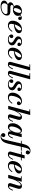

<svg xmlns="http://www.w3.org/2000/svg" viewBox="2671 -3525 1060 6550"><g transform="rotate(90 3201.0 -250.0)"><path d="M149.5 260Q79 260 33.8 244.5Q-11.5 229 -33 201.8Q-54.5 174.5 -54.5 140Q-54.5 113 -38.8 89.2Q-23 65.5 2.5 47.5Q28 29.5 57 19.2Q86 9 112.5 9H143.5Q110 18 85.8 36.5Q61.5 55 48.8 80.5Q36 106 36 135Q36 179 66.5 205Q97 231 157 231Q205 231 249.5 220Q294 209 329 188.5Q364 168 384.5 140Q405 112 405 78Q405 48.5 387.5 36.2Q370 24 341 24Q331.5 24 312.2 24Q293 24 269 24Q245 24 221.5 24Q198 24 180.2 24Q162.5 24 156 24Q111 24 76.8 11.5Q42.5 -1 23 -23.8Q3.5 -46.5 3.5 -77.5Q3.5 -104.5 18.8 -126.2Q34 -148 60.2 -164Q86.5 -180 120.5 -188.5Q154.5 -197 192 -197L190.5 -180Q144.5 -180 118.5 -161.2Q92.5 -142.5 92.5 -122Q92.5 -102 106.5 -91.5Q120.5 -81 142 -77Q163.5 -73 186.5 -73Q204 -73 229.2 -73.2Q254.5 -73.5 279 -73.8Q303.5 -74 317.5 -74Q377.5 -74 416.8 -48.2Q456 -22.5 456 42Q456 96.5 428.8 137.5Q401.5 178.5 356.8 205.8Q312 233 257.8 246.5Q203.5 260 149.5 260ZM258.5 -160Q212.5 -160 176.5 -176.5Q140.5 -193 119.8 -223.5Q99 -254 99 -296.5Q99 -344.5 128 -383.8Q157 -423 204.8 -446.2Q252.5 -469.5 308.5 -469.5Q354 -469.5 390.2 -452Q426.5 -434.5 447.2 -402.8Q468 -371 468 -328.5Q468 -281 439 -242.8Q410 -204.5 362.2 -182.2Q314.5 -160 258.5 -160ZM250 -186Q267 -186 283.8 -199Q300.5 -212 315.2 -234Q330 -256 341.2 -282.2Q352.5 -308.5 358.8 -335Q365 -361.5 365 -383.5Q365 -409 353.5 -426.5Q342 -444 317 -444Q300 -444 283.2 -430.8Q266.5 -417.5 251.8 -395.8Q237 -374 225.8 -347.8Q214.5 -321.5 208 -295Q201.5 -268.5 201.5 -247Q201.5 -221 213.2 -203.5Q225 -186 250 -186ZM538 -465Q569 -465 588.8 -446.2Q608.5 -427.5 608.5 -400.5Q608.5 -375.5 593.5 -357.8Q578.5 -340 553 -340Q530 -340 513.5 -354.5Q497 -369 497 -394.5Q497 -411.5 507.8 -424Q518.5 -436.5 535 -440.5Q543 -438 550.2 -432.8Q557.5 -427.5 563.5 -419.5Q559 -428.5 549 -433.5Q539 -438.5 528 -438.5Q507 -438.5 487.5 -426.2Q468 -414 451 -392.5Q434 -371 421 -344L402 -354.5Q428.5 -410 462.8 -437.5Q497 -465 538 -465Z M790 10Q738 10 703 -10.8Q668 -31.5 650.2 -67.8Q632.5 -104 632.5 -150Q632.5 -210 654.8 -267Q677 -324 716.8 -370Q756.5 -416 809.5 -443Q862.5 -470 923.5 -470Q988 -470 1023.5 -440.8Q1059 -411.5 1059 -368.5Q1059 -330.5 1034 -299.2Q1009 -268 965.2 -245.2Q921.5 -222.5 863.8 -209Q806 -195.5 740 -191.5V-213.5Q777.5 -216.5 811.2 -228Q845 -239.5 872.5 -258Q900 -276.5 920.2 -299.5Q940.5 -322.5 951.5 -348.2Q962.5 -374 962.5 -400Q962.5 -418.5 954 -431.2Q945.5 -444 925.5 -444Q901 -444 877.8 -427Q854.5 -410 833.5 -380.8Q812.5 -351.5 795 -315.2Q777.5 -279 765 -239.5Q752.5 -200 745.5 -162.5Q738.5 -125 738.5 -94Q738.5 -55.5 758.5 -39.5Q778.5 -23.5 809 -23.5Q843.5 -23.5 875.8 -38.8Q908 -54 936.5 -81Q965 -108 987.5 -144L1011 -129Q989 -93 957.5 -61.2Q926 -29.5 884.5 -9.8Q843 10 790 10Z M1279.5 10Q1230.5 10 1190.5 -4.2Q1150.5 -18.5 1126.2 -45Q1102 -71.5 1102 -108.5Q1102 -135.5 1119 -155Q1136 -174.5 1165.5 -174.5Q1191.5 -174.5 1208.5 -157.5Q1225.5 -140.5 1225.5 -112.5Q1225.5 -84 1207 -69.2Q1188.5 -54.5 1164 -54.5Q1147.5 -54.5 1133.5 -61.5Q1119.5 -68.5 1111.2 -80.8Q1103 -93 1103 -108.5H1140Q1140 -80 1157.2 -59.5Q1174.5 -39 1204.8 -28Q1235 -17 1273 -17Q1300 -17 1324.5 -26.2Q1349 -35.5 1364.5 -53.5Q1380 -71.5 1380 -97Q1380 -124 1364.8 -144Q1349.5 -164 1325 -180.2Q1300.5 -196.5 1273 -211.8Q1245.5 -227 1221.2 -244.5Q1197 -262 1181.5 -284.5Q1166 -307 1166 -337.5Q1166 -375.5 1188.8 -405.5Q1211.5 -435.5 1252.2 -453Q1293 -470.5 1347.5 -470.5Q1399 -470.5 1432.5 -455.8Q1466 -441 1482.5 -418.8Q1499 -396.5 1499 -374Q1499 -344 1481.5 -328.8Q1464 -313.5 1442 -313.5Q1418 -313.5 1399 -329Q1380 -344.5 1380 -373.5Q1380 -396 1396.2 -412.8Q1412.5 -429.5 1439 -429.5Q1460 -429.5 1479 -414Q1498 -398.5 1498 -374H1466Q1466 -392 1452.5 -407.8Q1439 -423.5 1414 -433.2Q1389 -443 1355 -443Q1328.5 -443 1306.8 -435Q1285 -427 1271.8 -411.8Q1258.5 -396.5 1258.5 -374.5Q1258.5 -349 1274 -330.8Q1289.5 -312.5 1314 -297.5Q1338.5 -282.5 1366.2 -267.2Q1394 -252 1418.5 -234Q1443 -216 1458.5 -191.5Q1474 -167 1474 -132Q1474 -88 1447.2 -56.2Q1420.5 -24.5 1376.2 -7.2Q1332 10 1279.5 10Z M1710 10Q1658 10 1623 -10.8Q1588 -31.5 1570.2 -67.8Q1552.5 -104 1552.5 -150Q1552.5 -210 1574.8 -267Q1597 -324 1636.8 -370Q1676.5 -416 1729.5 -443Q1782.5 -470 1843.5 -470Q1908 -470 1943.5 -440.8Q1979 -411.5 1979 -368.5Q1979 -330.5 1954 -299.2Q1929 -268 1885.2 -245.2Q1841.5 -222.5 1783.8 -209Q1726 -195.5 1660 -191.5V-213.5Q1697.5 -216.5 1731.2 -228Q1765 -239.5 1792.5 -258Q1820 -276.5 1840.2 -299.5Q1860.5 -322.5 1871.5 -348.2Q1882.5 -374 1882.5 -400Q1882.5 -418.5 1874 -431.2Q1865.5 -444 1845.5 -444Q1821 -444 1797.8 -427Q1774.5 -410 1753.5 -380.8Q1732.5 -351.5 1715 -315.2Q1697.5 -279 1685 -239.5Q1672.5 -200 1665.5 -162.5Q1658.5 -125 1658.5 -94Q1658.5 -55.5 1678.5 -39.5Q1698.5 -23.5 1729 -23.5Q1763.5 -23.5 1795.8 -38.8Q1828 -54 1856.5 -81Q1885 -108 1907.5 -144L1931 -129Q1909 -93 1877.5 -61.2Q1846 -29.5 1804.5 -9.8Q1763 10 1710 10Z M2120.5 10Q2076 10 2055.5 -8.5Q2035 -27 2035 -56.5Q2035 -68.5 2036.8 -78.2Q2038.5 -88 2040.5 -95L2210 -723.5H2120.5V-750H2326L2140.5 -63Q2139.5 -58.5 2138.8 -53.8Q2138 -49 2138 -45.5Q2138 -27.5 2155.5 -27.5Q2172 -27.5 2189 -40.8Q2206 -54 2224.2 -83.5Q2242.5 -113 2263.5 -162.5L2289.5 -154Q2266 -96 2241.8 -59.8Q2217.5 -23.5 2188.2 -6.8Q2159 10 2120.5 10Z M2426.5 10Q2382 10 2361.5 -8.5Q2341 -27 2341 -56.5Q2341 -68.5 2342.8 -78.2Q2344.5 -88 2346.5 -95L2516 -723.5H2426.5V-750H2632L2446.5 -63Q2445.5 -58.5 2444.8 -53.8Q2444 -49 2444 -45.5Q2444 -27.5 2461.5 -27.5Q2478 -27.5 2495 -40.8Q2512 -54 2530.2 -83.5Q2548.5 -113 2569.5 -162.5L2595.5 -154Q2572 -96 2547.8 -59.8Q2523.5 -23.5 2494.2 -6.8Q2465 10 2426.5 10Z M2811.5 10Q2762.5 10 2722.5 -4.2Q2682.5 -18.5 2658.2 -45Q2634 -71.5 2634 -108.5Q2634 -135.5 2651 -155Q2668 -174.5 2697.5 -174.5Q2723.5 -174.5 2740.5 -157.5Q2757.5 -140.5 2757.5 -112.5Q2757.5 -84 2739 -69.2Q2720.5 -54.5 2696 -54.5Q2679.5 -54.5 2665.5 -61.5Q2651.5 -68.5 2643.2 -80.8Q2635 -93 2635 -108.5H2672Q2672 -80 2689.2 -59.5Q2706.5 -39 2736.8 -28Q2767 -17 2805 -17Q2832 -17 2856.5 -26.2Q2881 -35.5 2896.5 -53.5Q2912 -71.5 2912 -97Q2912 -124 2896.8 -144Q2881.5 -164 2857 -180.2Q2832.5 -196.5 2805 -211.8Q2777.5 -227 2753.2 -244.5Q2729 -262 2713.5 -284.5Q2698 -307 2698 -337.5Q2698 -375.5 2720.8 -405.5Q2743.5 -435.5 2784.2 -453Q2825 -470.5 2879.5 -470.5Q2931 -470.5 2964.5 -455.8Q2998 -441 3014.5 -418.8Q3031 -396.5 3031 -374Q3031 -344 3013.5 -328.8Q2996 -313.5 2974 -313.5Q2950 -313.5 2931 -329Q2912 -344.5 2912 -373.5Q2912 -396 2928.2 -412.8Q2944.5 -429.5 2971 -429.5Q2992 -429.5 3011 -414Q3030 -398.5 3030 -374H2998Q2998 -392 2984.5 -407.8Q2971 -423.5 2946 -433.2Q2921 -443 2887 -443Q2860.5 -443 2838.8 -435Q2817 -427 2803.8 -411.8Q2790.5 -396.5 2790.5 -374.5Q2790.5 -349 2806 -330.8Q2821.5 -312.5 2846 -297.5Q2870.5 -282.5 2898.2 -267.2Q2926 -252 2950.5 -234Q2975 -216 2990.5 -191.5Q3006 -167 3006 -132Q3006 -88 2979.2 -56.2Q2952.5 -24.5 2908.2 -7.2Q2864 10 2811.5 10Z M3244 10Q3167 10 3126.8 -32.8Q3086.5 -75.5 3086.5 -145.5Q3086.5 -204.5 3109.2 -262Q3132 -319.5 3172 -366.8Q3212 -414 3263.5 -442Q3315 -470 3372.5 -470Q3415.5 -470 3447.2 -454Q3479 -438 3496.5 -414Q3514 -390 3514 -366Q3514 -335 3495.2 -316Q3476.5 -297 3449 -297Q3424.5 -297 3405.2 -311.5Q3386 -326 3386 -356.5Q3386 -383 3403.8 -400.2Q3421.5 -417.5 3446 -417.5Q3462 -417.5 3477.5 -412.5Q3493 -407.5 3503 -396.2Q3513 -385 3513 -366H3488Q3488 -384 3473.5 -400.8Q3459 -417.5 3436 -428.2Q3413 -439 3387 -439Q3352.5 -439 3322.8 -415.8Q3293 -392.5 3269 -354Q3245 -315.5 3228 -270Q3211 -224.5 3201.8 -178.8Q3192.5 -133 3192.5 -96.5Q3192.5 -60 3211.8 -42Q3231 -24 3263 -24Q3299 -24 3331.5 -39.8Q3364 -55.5 3391.8 -82.8Q3419.5 -110 3441 -144.5L3465 -129.5Q3443 -93.5 3411.5 -61.5Q3380 -29.5 3338.2 -9.8Q3296.5 10 3244 10Z M3536.5 0 3730 -723.5H3655V-750H3849L3649 0ZM3912 10Q3870.5 10 3847.8 -9.2Q3825 -28.5 3825 -60.5Q3825 -69.5 3827.5 -81.2Q3830 -93 3833.5 -105.5L3892.5 -310Q3904 -349.5 3907.8 -375.2Q3911.5 -401 3905.2 -413.5Q3899 -426 3880.5 -426Q3861 -426 3834 -402.8Q3807 -379.5 3778.5 -338.8Q3750 -298 3725 -245Q3700 -192 3684 -133H3668Q3679.5 -177 3697.8 -224Q3716 -271 3740.2 -314.8Q3764.5 -358.5 3793 -393.5Q3821.5 -428.5 3853.2 -449Q3885 -469.5 3918.5 -469.5Q3961.5 -469.5 3985 -449.2Q4008.5 -429 4013.8 -395.2Q4019 -361.5 4007 -319.5L3934 -65.5Q3933 -62 3932 -56.8Q3931 -51.5 3931 -47.5Q3931 -29 3947.5 -29Q3974.5 -29 4000.5 -60.5Q4026.5 -92 4056 -162.5L4081.5 -154Q4058 -95 4033.5 -58.8Q4009 -22.5 3979.8 -6.2Q3950.5 10 3912 10Z M4259 10Q4192 10 4161 -34.2Q4130 -78.5 4130 -152.5Q4130 -210 4151.8 -266.2Q4173.5 -322.5 4209.8 -368.5Q4246 -414.5 4289.5 -442.2Q4333 -470 4376.5 -470Q4410 -470 4431.8 -453Q4453.5 -436 4464 -405.8Q4474.5 -375.5 4474.5 -335.5Q4474.5 -306.5 4467.8 -269.8Q4461 -233 4448 -194.2Q4435 -155.5 4416 -119Q4397 -82.5 4373 -53.5Q4349 -24.5 4320.5 -7.2Q4292 10 4259 10ZM4290.5 -34.5Q4313 -34.5 4336.2 -53.5Q4359.5 -72.5 4380.5 -104.8Q4401.5 -137 4418 -176.5Q4434.5 -216 4444.2 -257.8Q4454 -299.5 4454 -337Q4454 -365.5 4448 -385.8Q4442 -406 4430 -416.8Q4418 -427.5 4400 -427.5Q4378 -427.5 4355.2 -406.2Q4332.5 -385 4311.8 -350Q4291 -315 4274.5 -272.8Q4258 -230.5 4248.5 -187.5Q4239 -144.5 4239 -107.5Q4239 -73 4252.5 -53.8Q4266 -34.5 4290.5 -34.5ZM4488 10Q4445.5 10 4425.8 -10.2Q4406 -30.5 4406 -65Q4406 -73.5 4406.5 -80.5Q4407 -87.5 4408 -92.5L4424 -175L4450.5 -255L4465.5 -348.5L4492.5 -460H4607L4501 -61Q4499 -53.5 4499 -45.5Q4499 -38 4503 -32.8Q4507 -27.5 4516.5 -27.5Q4533 -27.5 4550 -40.8Q4567 -54 4585.2 -83.5Q4603.5 -113 4624.5 -162.5L4650 -154Q4627 -96 4603 -59.8Q4579 -23.5 4551 -6.8Q4523 10 4488 10Z M4592 260Q4553 260 4525.2 246.8Q4497.5 233.5 4482.8 212.5Q4468 191.5 4468 168Q4468 135 4488 116.5Q4508 98 4535 98Q4563.5 98 4582.8 115.2Q4602 132.5 4602 162.5Q4602 182.5 4591.5 197.2Q4581 212 4565.8 220Q4550.5 228 4535.5 228Q4519 228 4503.8 219Q4488.5 210 4478.8 196.2Q4469 182.5 4469 168H4495Q4495 182 4505.8 197.5Q4516.5 213 4537.2 223.8Q4558 234.5 4587.5 234.5Q4617.5 234.5 4637.2 218.5Q4657 202.5 4670.5 173Q4684 143.5 4694.8 103Q4705.5 62.5 4716.5 14L4837 -511.5Q4849 -563 4869.2 -608Q4889.5 -653 4918.2 -687.2Q4947 -721.5 4984.5 -740.8Q5022 -760 5069 -760Q5108 -760 5135.8 -746.8Q5163.5 -733.5 5178.2 -712.8Q5193 -692 5193 -668Q5193 -636.5 5173.8 -617.2Q5154.5 -598 5126 -598Q5099 -598 5079 -615.2Q5059 -632.5 5059 -662.5Q5059 -682 5069 -696.8Q5079 -711.5 5094.8 -719.8Q5110.5 -728 5127.5 -728Q5137.5 -728 5148.8 -723Q5160 -718 5170 -709.2Q5180 -700.5 5186 -690Q5192 -679.5 5192 -668H5166Q5166 -682.5 5155.2 -698Q5144.5 -713.5 5124.5 -724Q5104.5 -734.5 5075.5 -734.5Q5047 -734.5 5027.5 -718.2Q5008 -702 4994.8 -672.2Q4981.5 -642.5 4970.5 -602Q4959.5 -561.5 4948.5 -512.5L4825.5 11.5Q4813.5 63 4793.5 108Q4773.5 153 4744.8 187Q4716 221 4678 240.5Q4640 260 4592 260ZM4730 -433.5V-460H5068.5V-433.5Z M5193.5 10Q5158 10 5136.2 -0.2Q5114.5 -10.5 5104.8 -27Q5095 -43.5 5095 -61Q5095 -71.5 5098.2 -87Q5101.5 -102.5 5105.5 -117.5L5224.5 -560H5334L5201 -71Q5199.5 -65.5 5198 -59Q5196.5 -52.5 5196.5 -45.5Q5196.5 -27.5 5222 -27.5Q5237 -27.5 5253 -36Q5269 -44.5 5285.5 -62Q5302 -79.5 5318.5 -106.5Q5335 -133.5 5350.5 -171L5376 -163Q5353 -106.5 5326.8 -68Q5300.5 -29.5 5268 -9.8Q5235.5 10 5193.5 10ZM5098.5 -433V-460H5398V-433Z M5576.5 10Q5524.5 10 5489.5 -10.8Q5454.5 -31.5 5436.8 -67.8Q5419 -104 5419 -150Q5419 -210 5441.2 -267Q5463.5 -324 5503.2 -370Q5543 -416 5596 -443Q5649 -470 5710 -470Q5774.5 -470 5810 -440.8Q5845.5 -411.5 5845.5 -368.5Q5845.5 -330.5 5820.5 -299.2Q5795.5 -268 5751.8 -245.2Q5708 -222.5 5650.2 -209Q5592.5 -195.5 5526.5 -191.5V-213.5Q5564 -216.5 5597.8 -228Q5631.5 -239.5 5659 -258Q5686.5 -276.5 5706.8 -299.5Q5727 -322.5 5738 -348.2Q5749 -374 5749 -400Q5749 -418.5 5740.5 -431.2Q5732 -444 5712 -444Q5687.5 -444 5664.2 -427Q5641 -410 5620 -380.8Q5599 -351.5 5581.5 -315.2Q5564 -279 5551.5 -239.5Q5539 -200 5532 -162.5Q5525 -125 5525 -94Q5525 -55.5 5545 -39.5Q5565 -23.5 5595.5 -23.5Q5630 -23.5 5662.2 -38.8Q5694.5 -54 5723 -81Q5751.5 -108 5774 -144L5797.5 -129Q5775.5 -93 5744 -61.2Q5712.5 -29.5 5671 -9.8Q5629.5 10 5576.5 10Z M6260 10Q6216 10 6194.8 -8.2Q6173.5 -26.5 6173.5 -61Q6173.5 -71.5 6175.8 -83.8Q6178 -96 6181 -104.5L6245 -310Q6257 -348.5 6260.5 -374.5Q6264 -400.5 6257 -413.2Q6250 -426 6231 -426Q6212 -426 6185.5 -402.5Q6159 -379 6131 -338Q6103 -297 6078 -244.2Q6053 -191.5 6037 -133H6019Q6031 -177 6049.5 -224Q6068 -271 6092.2 -314.5Q6116.5 -358 6144.8 -393.2Q6173 -428.5 6204.5 -449Q6236 -469.5 6269.5 -469.5Q6312.5 -469.5 6336.8 -449.2Q6361 -429 6366.8 -395Q6372.5 -361 6360 -319.5L6282.5 -65.5Q6281.5 -61.5 6280.5 -56.2Q6279.5 -51 6279.5 -47Q6279.5 -39 6283.5 -34Q6287.5 -29 6296 -29Q6323.5 -29 6349.2 -60.5Q6375 -92 6404.5 -162.5L6430 -154Q6406.5 -95 6382 -58.8Q6357.5 -22.5 6328.2 -6.2Q6299 10 6260 10ZM5890 0 6007 -433.5H5942.5V-460H6126L6001.5 0Z"/></g></svg>

Font: Bodoni Moda 9pt SemiBold
Style: Italic
Weight: 600
Italic angle: -13°
Designer: Owen Earl
Foundry: indestructible type
Version: Version 2.004